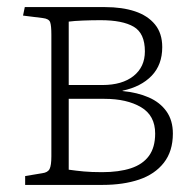

<svg xmlns="http://www.w3.org/2000/svg" viewBox="-20 -522 552 542"><path d="M51 0V-25L99 -33Q115 -35 120 -45Q125 -55 125 -81V-424Q125 -450 121.5 -459.5Q118 -469 101 -471L45 -478L50 -502H276Q325 -502 361 -490Q397 -478 417.5 -453Q438 -428 438 -389Q438 -339 408 -308Q378 -277 326 -266V-265Q368 -261 400 -247Q432 -233 450 -207.5Q468 -182 468 -145Q468 -95 442.5 -62.5Q417 -30 372.5 -15Q328 0 269 0ZM268 -36Q316 -36 349.5 -47Q383 -58 400.5 -82Q418 -106 418 -145Q418 -196 378 -219.5Q338 -243 275 -243H174V-43Q195 -40 216.5 -38Q238 -36 268 -36ZM174 -282H269Q325 -282 357 -307.5Q389 -333 389 -377Q389 -428 357.5 -446.5Q326 -465 264 -465Q239 -465 214 -464Q189 -463 174 -461Z"/></svg>

Font: Literata ExtraLight
Style: Regular
Weight: 250
Designer: Latin by Veronika Burian and Jose Scaglione. Greek by Irene Vlachou. Cyrillic by Vera Evstafieva.
Foundry: TypeTogether
Version: Version 3.103;gftools[0.9.29]